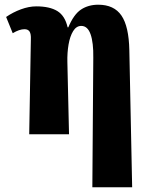

<svg xmlns="http://www.w3.org/2000/svg" viewBox="-20 -570 641 815"><path d="M372 225 376 -325Q377 -389 364.5 -424.5Q352 -460 325 -460Q304 -460 290.5 -438Q277 -416 271 -381Q265 -346 266 -306L273 0H104L111 -403Q112 -426 105.5 -436Q99 -446 84 -446Q62 -446 34 -429L6 -498Q35 -518 69 -530.5Q103 -543 134 -543Q191 -543 223.5 -523Q256 -503 267 -454H270Q293 -509 324 -529.5Q355 -550 397 -550Q464 -550 495.5 -504Q527 -458 529 -357L541 225Z"/></svg>

Font: Noto Serif ExtraCondensed Black
Style: Regular
Weight: 900
Width: 2
Designer: Monotype Design Team
Foundry: Monotype Imaging Inc.
Version: Version 2.015; ttfautohint (v1.8.4.7-5d5b)